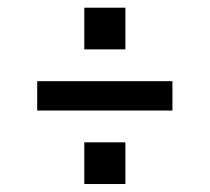

<svg xmlns="http://www.w3.org/2000/svg" viewBox="-20 -520 531 486"><path d="M74.2 -240.2V-314.5H416.5V-240.2ZM193.4 -54.2V-159.7H297.4V-54.2ZM193.4 -395V-500.5H297.4V-395Z"/></svg>

Font: Monda Medium
Style: Regular
Weight: 500
Designer: Vernon Adams
Foundry: Vernon Adams
Version: Version 2.200